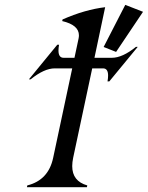

<svg xmlns="http://www.w3.org/2000/svg" viewBox="-20 -777 614 797"><path d="M91.8 0 93.3 -7.3Q181.2 -29.3 200.7 -122.1L279.8 -493.2H207.5Q163.6 -493.2 107.4 -447.8H100.1L217.8 -591.3H225.1Q222.7 -577.6 222.7 -567.4Q222.7 -537.1 244.1 -537.1H289.1L306.2 -617.2Q307.6 -624 307.6 -630.4Q307.6 -673.3 238.3 -689.5L239.7 -696.3Q333 -737.3 416.5 -747.1L372.1 -537.1H444.3Q488.3 -537.1 544.4 -582.5H551.8L433.6 -439H426.3Q428.7 -452.6 428.7 -463.4Q428.7 -493.2 407.7 -493.2H362.8L283.7 -122.1Q279.8 -103 279.8 -87.4Q279.8 -24.9 342.3 -7.3L340.8 0ZM500 -756.8 573.7 -728 461.9 -561.5 410.2 -582Z"/></svg>

Font: Modern Antiqua
Style: Book Oblique
Weight: 400
Italic angle: -12°
Designer: Wojciech Kalinowski "wmk69" (wmk69@o2.pl)
Foundry: Wojciech Kalinowski "wmk69" (wmk69@o2.pl)
Version: Version 3.1.0; 2021-05-28